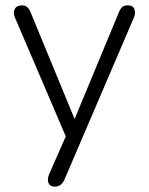

<svg xmlns="http://www.w3.org/2000/svg" viewBox="-20 -512 557 718"><path d="M186 186Q167 186 161.5 172.5Q156 159 163 141L226 -2L36 -446Q28 -464 35 -478Q42 -492 63 -492Q84 -492 94 -467L259 -67L425 -467Q431 -481 438 -486.5Q445 -492 458 -492Q477 -492 482.5 -478Q488 -464 481 -447L220 162Q208 186 186 186Z"/></svg>

Font: Nunito Light
Style: Regular
Weight: 300
Designer: Vernon Adams
Foundry: Vernon Adams
Version: Version 3.601; ttfautohint (v1.8.2.53-6de2)